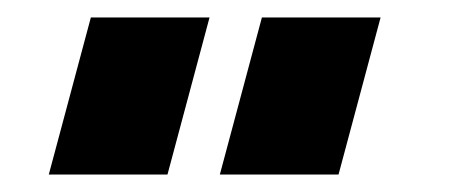

<svg xmlns="http://www.w3.org/2000/svg" viewBox="-20 -740 532 220"><path d="M35.9 -540H171.9L220.1 -720H84.1ZM231.9 -540H367.9L416.1 -720H280.1Z"/></svg>

Font: Manrope
Style: ExtraBoldItalic
Weight: 800
Italic angle: -15°
Designer: Mikhail Sharanda
Foundry: Mikhail Sharanda
Version: Version 4.502;hotconv 1.0.109;makeotfexe 2.5.65596